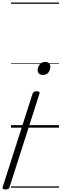

<svg xmlns="http://www.w3.org/2000/svg" viewBox="-86 -1000 482 1504"><path d="M-43 484Q-72 484 -65 465L169 -266Q172 -275 180 -280Q188 -285 201 -285Q230 -285 223 -266L-11 465Q-14 476 -21.5 480Q-29 484 -43 484ZM250 -413Q232 -413 220.5 -423Q209 -433 209 -450Q210 -476 225.5 -495.5Q241 -515 268 -515Q286 -515 297 -505.5Q308 -496 308 -478Q308 -451 293 -432Q278 -413 250 -413ZM0 460H376V470H0ZM0 -20H376V0H0ZM0 -505H376V-500H0ZM0 -980H376V-970H0Z"/></svg>

Font: Playwrite NO Guides
Style: Regular
Weight: 400
Designer: Veronika Burian, José Scaglione
Foundry: TypeTogether
Version: Version 1.003